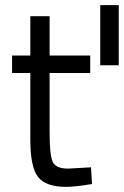

<svg xmlns="http://www.w3.org/2000/svg" viewBox="-20 -716 482 747"><path d="M331 -432H173V-199Q173 -113 185 -86.5Q197 -60 245 -60L334 -65L338 0Q272 11 237 11Q158 11 128 -27.5Q98 -66 98 -172V-432H27V-500H98V-653H173V-500H331ZM442 -696V-462H370V-696Z"/></svg>

Font: Titillium Web
Style: Regular
Weight: 400
Version: Version 1.001;PS 57.000;hotconv 1.0.70;makeotf.lib2.5.55311